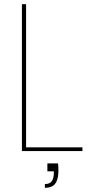

<svg xmlns="http://www.w3.org/2000/svg" viewBox="-20 -724 435 920"><path d="M207 59H258Q259 66 259.5 74.5Q260 83 260 90Q260 125 251.5 144Q243 163 228 169.5Q213 176 195 176V158Q219 158 228.5 143.5Q238 129 238 104V97H207ZM85 -704H105V-18H375V0H85Z"/></svg>

Font: Poppins Variable
Style: Regular
Weight: 100
Designer: Jonny Pinhorn
Foundry: Indian Type Foundry
Version: Version 6.000